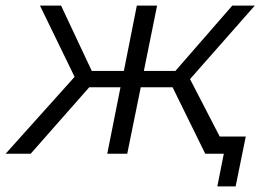

<svg xmlns="http://www.w3.org/2000/svg" viewBox="-56 -546 945 682"><path d="M619 -265 756 0H673L557 -236H444L396 0H325L372 -236H261L53 0H-36L209 -273L86 -526H161L270 -294H384L430 -526H502L455 -294H567L769 -526H849ZM817 -61 781 116H716L739 0H673L685 -61Z"/></svg>

Font: Montserrat Alternates
Style: Italic
Weight: 400
Italic angle: -11.3°
Designer: Julieta Ulanovsky
Foundry: Julieta Ulanovsky
Version: Version 7.200